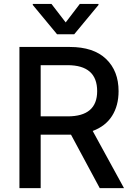

<svg xmlns="http://www.w3.org/2000/svg" viewBox="-20 -969 685 989"><path d="M80.1 0V-727.1H339.4Q461.9 -727.1 526.4 -665.3Q590.8 -603.5 590.8 -499.5Q590.8 -424.8 557.1 -371.8Q523.4 -318.8 457.5 -294.4L618.7 0H493.7L345.7 -275.4H338.9H189.5V0ZM189.5 -369.6H328.6Q480.5 -369.6 480.5 -499.5Q480.5 -633.3 327.6 -633.3H189.5ZM245.1 -948.7 318.4 -853.5 391.1 -948.7H487.3V-943.4L362.3 -792.5H273.9L148.9 -943.4V-948.7Z"/></svg>

Font: Karasuma Gothic
Style: Regular
Weight: 500
Designer: Rasmus Andersson / Ryoko Nishizuka
Foundry: Genbu
Version: Version 1.00